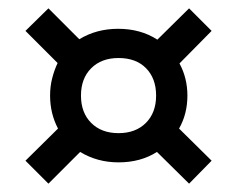

<svg xmlns="http://www.w3.org/2000/svg" viewBox="-20 -595 569 460"><path d="M264 -206Q213 -206 172 -231L96 -155L41 -210L119 -287Q100 -323 100 -366Q100 -388 105 -407.5Q110 -427 118 -444L41 -521L96 -575L170 -501Q211 -526 263 -526Q317 -526 357 -500L433 -575L487 -521L410 -443Q429 -408 429 -366Q429 -322 409 -287L487 -210L433 -155L356 -231Q317 -206 264 -206ZM264 -276Q305 -276 329.5 -300.5Q354 -325 354 -366Q354 -407 330 -431.5Q306 -456 264 -456Q223 -456 198.5 -431.5Q174 -407 174 -366Q174 -325 198.5 -300.5Q223 -276 264 -276Z"/></svg>

Font: Tilda Sans Medium
Style: Regular
Weight: 500
Designer: ParaType Ltd
Foundry: ParaType Ltd
Version: Version 1.009